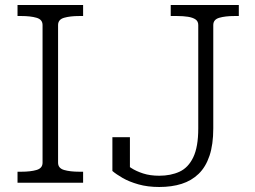

<svg xmlns="http://www.w3.org/2000/svg" viewBox="-20 -730 1020 767"><path d="M150 -80V-630Q150 -652 126 -659Q102 -666 65 -666H50V-710H312V-666H297Q260 -666 236 -659Q212 -652 212 -630V-80Q212 -58 236 -51Q260 -44 297 -44H312V0H50V-44H65Q102 -44 126 -51Q150 -58 150 -80ZM662 -710H934V-666H917Q880 -666 856 -659Q832 -652 832 -630V-217Q832 -153 817 -108Q802 -63 773.5 -35.5Q745 -8 705.5 4.5Q666 17 616 17Q570 17 533 6.5Q496 -4 470 -19Q444 -34 429 -47V-182H499V-42Q483 -47 473 -54Q463 -61 460.5 -68.5Q458 -76 461 -81Q464 -86 473 -86Q484 -72 504 -59Q524 -46 552 -37Q580 -28 616 -28Q662 -28 697 -44Q732 -60 752 -101.5Q772 -143 772 -217V-630Q772 -645 761 -652.5Q750 -660 731 -663Q712 -666 687 -666H662Z"/></svg>

Font: Roboto Serif 20pt ExtraLight
Style: Regular
Weight: 250
Version: Version 1.008